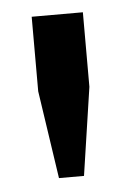

<svg xmlns="http://www.w3.org/2000/svg" viewBox="-36 -758 263 392"><g transform="rotate(-5 95.5 -562.5)"><path d="M121.1 -396H69.8L43 -576.2V-729H147.9V-576.2Z"/></g></svg>

Font: Lumene Sans Condensed
Style: Bold
Weight: 600
Width: 3
Designer: Deni Anggara
Version: Version 1.003;Glyphs 3.1.2 (3151)